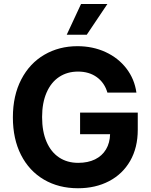

<svg xmlns="http://www.w3.org/2000/svg" viewBox="-20 -953 772 982"><path d="M378.9 -586.9Q324.2 -586.9 282.7 -559.6Q241.2 -532.2 218.3 -479.7Q195.3 -427.2 195.3 -354.5Q195.3 -280.8 218 -228Q240.7 -175.3 282.2 -147.7Q323.7 -120.1 379.9 -120.1Q429.7 -120.1 466.1 -137.9Q502.4 -155.8 522.2 -189Q542 -222.2 543 -266.6H389.6V-377H684.6V-289.1Q684.6 -197.8 645.8 -130.1Q606.9 -62.5 537.6 -26.4Q468.3 9.8 378.9 9.8Q280.3 9.8 204.8 -34.4Q129.4 -78.6 87.6 -160.4Q45.9 -242.2 45.9 -352.5Q45.9 -464.4 88.9 -546.9Q131.8 -629.4 207 -673.1Q282.2 -716.8 376 -716.8Q454.6 -716.8 519.8 -686.8Q585 -656.7 626.5 -602.8Q668 -548.8 677.7 -479.5H529.3Q514.6 -529.8 475.3 -558.3Q436 -586.9 378.9 -586.9ZM394.5 -932.6H529.3L423.8 -775.4H321.3Z"/></svg>

Font: Pretendard GOV
Style: Bold
Weight: 700
Designer: Base glyphs from Inter by Rasmus Andersson; Hangeul glyphs from Noto Sans CJK(Source Han Sans) by Jang Soo-young and Kan
Foundry: Kil Hyung-jin
Version: Version 1.309